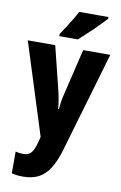

<svg xmlns="http://www.w3.org/2000/svg" viewBox="-107 -824 708 1123"><g transform="rotate(10 247.0 -263.0)"><path d="M2 -550H165L232 -279Q236 -263 238.5 -247Q241 -231 243.5 -215.5Q246 -200 246 -186H251Q253 -206 256 -228.5Q259 -251 266 -278L331 -550H492L317 47Q297 115 269.5 158Q242 201 204 220.5Q166 240 112 240Q93 240 76.5 238Q60 236 45 232V103Q55 106 66 107.5Q77 109 89 109Q112 109 126 100.5Q140 92 150 71.5Q160 51 169 15L174 -7ZM443 -756Q431 -743 412.5 -723.5Q394 -704 372 -683Q350 -662 328.5 -642Q307 -622 289 -606H179V-619Q196 -644 212 -669Q228 -694 243 -719Q258 -744 269 -766H443Z"/></g></svg>

Font: Noto Sans Display Condensed ExtraBold
Style: Regular
Weight: 800
Width: 3
Designer: Monotype Design Team
Foundry: Monotype Imaging Inc.
Version: Version 2.003